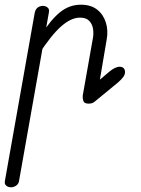

<svg xmlns="http://www.w3.org/2000/svg" viewBox="-67 -441 598 817"><path d="M310 0Q291 0 287.5 -12Q284 -24 285 -34L328 -277Q332 -297 329 -317.5Q326 -338 313 -352Q300 -366 273 -366Q236 -366 194 -329.5Q152 -293 96 -207L108 -292Q149 -357 188.5 -389Q228 -421 277 -421Q320 -421 346.5 -400Q373 -379 383.5 -345Q394 -311 387 -273L358 -102L397 -135Q423 -157 442 -157Q453 -157 459 -151Q465 -145 465 -134Q465 -124 457.5 -113.5Q450 -103 435 -90L339 -11Q331 -4 324.5 -2Q318 0 310 0ZM-20 356Q-32 356 -40.5 349Q-49 342 -46 328L81 -388Q83 -397 88 -403.5Q93 -410 100.5 -413Q108 -416 115 -416Q127 -416 135.5 -409Q144 -402 141 -388L14 329Q12 342 1.5 349Q-9 356 -20 356Z"/></svg>

Font: Edu VIC WA NT Beginner
Style: Regular
Weight: 400
Designer: Tina and Corey Anderson
Foundry: Google for Education
Version: Version 1.003